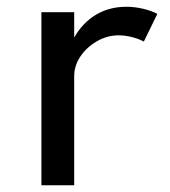

<svg xmlns="http://www.w3.org/2000/svg" viewBox="-20 -548 503 568"><path d="M102.5 0V-512H199.5V-437Q225 -481.5 264.5 -504.8Q304 -528 354 -528Q378 -528 402.8 -522.2Q427.5 -516.5 445.5 -507L405.5 -425Q390 -433.5 369.5 -438.5Q349 -443.5 331 -443.5Q297.5 -443.5 267.2 -426.2Q237 -409 218.2 -381.5Q199.5 -354 199.5 -322.5V0Z"/></svg>

Font: Spartan Thin Medium
Style: Regular
Weight: 500
Version: Version 1.004